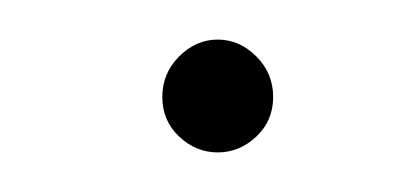

<svg xmlns="http://www.w3.org/2000/svg" viewBox="-20 -330 205 97"><path d="M62 -281Q62 -293 70.5 -301.5Q79 -310 90 -310Q101 -310 109.5 -301.5Q118 -293 118 -281Q118 -269 109.5 -261Q101 -253 90 -253Q79 -253 70.5 -261Q62 -269 62 -281Z"/></svg>

Font: Josefin Sans ExtraLight
Style: Regular
Weight: 250
Designer: Santiago Orozco
Foundry: Typemade
Version: Version 2.000